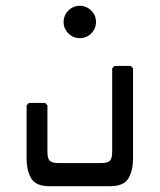

<svg xmlns="http://www.w3.org/2000/svg" viewBox="-20 -436 552 664"><path d="M152 208Q104 208 88 181Q72 154 72 112V-72L80 -80H136L144 -72V88Q144 112 152 120Q160 128 184 128H328Q352 128 360 120Q368 112 368 88V-200L376 -208H432L440 -200V112Q440 154 424 181Q408 208 360 208ZM256 -304Q233 -304 216.5 -320.5Q200 -337 200 -360Q200 -383 216.5 -399.5Q233 -416 256 -416Q279 -416 295.5 -399.5Q312 -383 312 -360Q312 -337 295.5 -320.5Q279 -304 256 -304Z"/></svg>

Font: Hasubi Mono
Style: Regular
Weight: 400
Designer: Eli Heuer
Foundry: Eli Heuer
Version: Version 1.000